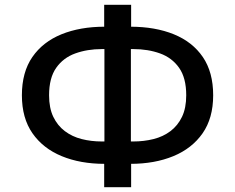

<svg xmlns="http://www.w3.org/2000/svg" viewBox="-20 -754 978 798"><path d="M413 24V-95L441 -73H415Q314 -73 236.5 -105Q159 -137 115 -200Q71 -263 71 -358Q71 -454 114.5 -517Q158 -580 235.5 -611.5Q313 -643 415 -643H441L413 -621V-734H525V-621L497 -643H522Q625 -643 702.5 -611.5Q780 -580 823 -517Q866 -454 866 -358Q866 -263 822 -200Q778 -137 700.5 -105Q623 -73 522 -73H497L525 -95V24ZM414 -137V-579L438 -550H403Q343 -550 293 -532Q243 -514 213.5 -472Q184 -430 184 -358Q184 -305 201.5 -268.5Q219 -232 249.5 -209Q280 -186 319.5 -176Q359 -166 403 -166H438ZM524 -137 499 -166H534Q578 -166 618 -176Q658 -186 688.5 -209Q719 -232 736.5 -268.5Q754 -305 754 -358Q754 -430 724.5 -472Q695 -514 645 -532Q595 -550 534 -550H499L524 -579Z"/></svg>

Font: Nunito Sans 8pt SemiBold
Style: Regular
Weight: 600
Version: Version 3.101;gftools[0.9.27]